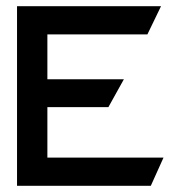

<svg xmlns="http://www.w3.org/2000/svg" viewBox="-20 -600 566 620"><path d="M133 -489H456L500 -580H35V0H467L508 -91H133V-254H330L380 -344H133Z"/></svg>

Font: Charger
Style: ExBd
Weight: 400
Designer: Jasper
Foundry: Cannot Into Space Fonts
Version: Version 0.99